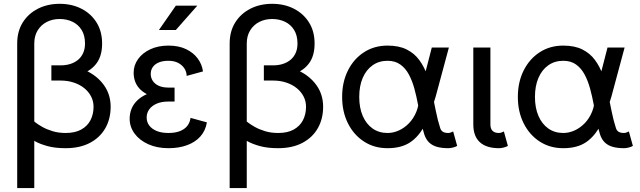

<svg xmlns="http://www.w3.org/2000/svg" viewBox="-20 -752 3288 987"><path d="M317.4 9.8Q262.7 9.8 223.9 -1Q185.1 -11.7 160.4 -25.6Q135.7 -39.6 124.3 -50.3Q112.8 -61 112.8 -61L152.8 -129.9Q152.8 -129.9 164.8 -120.6Q176.8 -111.3 198.5 -99.1Q220.2 -86.9 250.5 -77.6Q280.8 -68.4 317.4 -68.4Q366.2 -68.4 397.9 -86.2Q429.7 -104 445.3 -134.5Q460.9 -165 460.9 -203.1Q460.9 -231.9 448.2 -256.3Q435.5 -280.8 412.8 -299.1Q390.1 -317.4 359.1 -327.6Q328.1 -337.9 291.5 -337.9V-416Q364.7 -416 422.9 -388.7Q481 -361.3 514.9 -313.5Q548.8 -265.6 548.8 -203.1Q548.8 -141.1 521.5 -93Q494.1 -44.9 442.4 -17.6Q390.6 9.8 317.4 9.8ZM244.1 -416H291.5V-337.9H244.1ZM156.2 -528.3Q156.2 -513.7 156.2 -474.6Q156.2 -435.5 156.2 -379.9Q156.2 -324.2 156.2 -259.3Q156.2 -194.3 156.2 -127.7Q156.2 -61 156.2 0.2Q156.2 61.5 156.2 109.9Q156.2 158.2 156.2 186.5Q156.2 214.8 156.2 214.8H68.4Q68.4 214.8 68.4 180.9Q68.4 147 68.4 89.6Q68.4 32.2 68.4 -38.3Q68.4 -108.9 68.4 -183.6Q68.4 -258.3 68.4 -326.9Q68.4 -395.5 68.4 -448.5Q68.4 -501.5 68.4 -528.3Q68.4 -590.8 96.9 -636.5Q125.5 -682.1 175 -707.3Q224.6 -732.4 286.6 -732.4Q349.1 -732.4 398.4 -707.3Q447.8 -682.1 476.3 -636.5Q504.9 -590.8 504.9 -528.3Q504.9 -466.3 477.5 -428.2Q450.2 -390.1 402.1 -373Q354 -356 291.5 -356V-416Q318.8 -416 341.8 -423.3Q364.7 -430.7 381.6 -444.8Q398.4 -459 407.7 -480Q417 -501 417 -528.3Q417 -569.8 399.7 -597.9Q382.3 -626 352.8 -640.1Q323.2 -654.3 286.6 -654.3Q250 -654.3 220.5 -639.2Q190.9 -624 173.6 -595.7Q156.2 -567.4 156.2 -528.3Z M845.7 -301.8Q863.3 -301.8 870.4 -301.8Q877.4 -301.8 877.4 -301.8V-230Q877.4 -230 870.6 -230Q863.8 -230 845.7 -230Q810.5 -230 785.6 -219.2Q760.7 -208.5 747.3 -189.9Q733.9 -171.4 733.9 -147.9Q733.9 -124.5 747.3 -106.7Q760.7 -88.9 785.6 -78.6Q810.5 -68.4 845.7 -68.4Q880.9 -68.4 905.3 -78.1Q929.7 -87.9 943.1 -105.2Q956.5 -122.6 959.5 -146L1043.5 -123Q1036.6 -80.6 1010.5 -51Q984.4 -21.5 942.4 -5.9Q900.4 9.8 845.7 9.8Q787.6 9.8 742.4 -10.5Q697.3 -30.8 671.9 -65.2Q646.5 -99.6 646.5 -141.6Q646.5 -168 655.8 -191.7Q665 -215.3 684.8 -234.9Q704.6 -254.4 734.9 -268.1Q710.9 -280.8 695.8 -297.9Q680.7 -314.9 673.8 -335.4Q667 -356 667 -377.9Q667 -416.5 689.7 -448.2Q712.4 -480 752.9 -498.8Q793.5 -517.6 845.7 -517.6Q898.4 -517.6 936.3 -499.5Q974.1 -481.4 996.3 -451.4Q1018.6 -421.4 1023.4 -384.8L939.5 -361.8Q939.5 -381.8 928.2 -399.7Q917 -417.5 896.2 -428.5Q875.5 -439.5 845.7 -439.5Q816.4 -439.5 796.1 -430.9Q775.9 -422.4 765.4 -407.2Q754.9 -392.1 754.9 -372.1Q754.9 -352.1 765.4 -336.2Q775.9 -320.3 796.1 -311Q816.4 -301.8 845.7 -301.8ZM883.8 -597.7H796.9L883.8 -722.7H994.1Z M1409.7 9.8Q1355 9.8 1316.2 -1Q1277.3 -11.7 1252.7 -25.6Q1228 -39.6 1216.6 -50.3Q1205.1 -61 1205.1 -61L1245.1 -129.9Q1245.1 -129.9 1257.1 -120.6Q1269 -111.3 1290.8 -99.1Q1312.5 -86.9 1342.8 -77.6Q1373 -68.4 1409.7 -68.4Q1458.5 -68.4 1490.2 -86.2Q1522 -104 1537.6 -134.5Q1553.2 -165 1553.2 -203.1Q1553.2 -231.9 1540.5 -256.3Q1527.8 -280.8 1505.1 -299.1Q1482.4 -317.4 1451.4 -327.6Q1420.4 -337.9 1383.8 -337.9V-416Q1457 -416 1515.1 -388.7Q1573.2 -361.3 1607.2 -313.5Q1641.1 -265.6 1641.1 -203.1Q1641.1 -141.1 1613.8 -93Q1586.4 -44.9 1534.7 -17.6Q1482.9 9.8 1409.7 9.8ZM1336.4 -416H1383.8V-337.9H1336.4ZM1248.5 -528.3Q1248.5 -513.7 1248.5 -474.6Q1248.5 -435.5 1248.5 -379.9Q1248.5 -324.2 1248.5 -259.3Q1248.5 -194.3 1248.5 -127.7Q1248.5 -61 1248.5 0.2Q1248.5 61.5 1248.5 109.9Q1248.5 158.2 1248.5 186.5Q1248.5 214.8 1248.5 214.8H1160.6Q1160.6 214.8 1160.6 180.9Q1160.6 147 1160.6 89.6Q1160.6 32.2 1160.6 -38.3Q1160.6 -108.9 1160.6 -183.6Q1160.6 -258.3 1160.6 -326.9Q1160.6 -395.5 1160.6 -448.5Q1160.6 -501.5 1160.6 -528.3Q1160.6 -590.8 1189.2 -636.5Q1217.8 -682.1 1267.3 -707.3Q1316.9 -732.4 1378.9 -732.4Q1441.4 -732.4 1490.7 -707.3Q1540 -682.1 1568.6 -636.5Q1597.2 -590.8 1597.2 -528.3Q1597.2 -466.3 1569.8 -428.2Q1542.5 -390.1 1494.4 -373Q1446.3 -356 1383.8 -356V-416Q1411.1 -416 1434.1 -423.3Q1457 -430.7 1473.9 -444.8Q1490.7 -459 1500 -480Q1509.3 -501 1509.3 -528.3Q1509.3 -569.8 1491.9 -597.9Q1474.6 -626 1445.1 -640.1Q1415.5 -654.3 1378.9 -654.3Q1342.3 -654.3 1312.7 -639.2Q1283.2 -624 1265.9 -595.7Q1248.5 -567.4 1248.5 -528.3Z M1972.2 -439.5Q2011.2 -439.5 2037.8 -420.4Q2064.5 -401.4 2081.8 -369.1Q2099.1 -336.9 2110.1 -296.6Q2121.1 -256.3 2128.9 -213.9Q2136.7 -171.4 2144 -131.6Q2151.4 -91.8 2161.1 -61Q2169.9 -34.7 2186.5 -19Q2203.1 -3.4 2227.8 3.2Q2252.4 9.8 2284.2 9.8Q2295.9 9.8 2309.1 6.3Q2322.3 2.9 2330.1 -2L2309.6 -76.2Q2305.2 -73.7 2297.6 -71Q2290 -68.4 2284.2 -68.4Q2268.1 -68.4 2257.8 -74Q2247.6 -79.6 2243.2 -92.8Q2230 -133.3 2220.7 -180.4Q2211.4 -227.5 2201.4 -275.1Q2191.4 -322.8 2175.8 -366.2Q2160.2 -409.7 2135 -443.8Q2109.9 -478 2070.3 -497.8Q2030.8 -517.6 1972.2 -517.6Q1903.8 -517.6 1851.1 -483.4Q1798.3 -449.2 1768.6 -389.6Q1738.8 -330.1 1738.8 -253.9Q1738.8 -177.7 1768.6 -118.2Q1798.3 -58.6 1851.1 -24.4Q1903.8 9.8 1972.2 9.8Q2043.9 9.8 2089.4 -21Q2134.8 -51.8 2164.6 -110.8Q2194.3 -169.9 2219.2 -253.9L2287.6 -507.8H2199.7L2134.3 -253.9Q2134.3 -211.9 2120.4 -177.7Q2106.4 -143.6 2083 -119.1Q2059.6 -94.7 2030.8 -81.5Q2002 -68.4 1972.2 -68.4Q1928.2 -68.4 1895.5 -91.3Q1862.8 -114.3 1844.7 -156Q1826.7 -197.8 1826.7 -253.9Q1826.7 -310.1 1844.7 -351.8Q1862.8 -393.6 1895.5 -416.5Q1928.2 -439.5 1972.2 -439.5Z M2570.3 -76.2Q2565.9 -73.7 2558.3 -71Q2550.8 -68.4 2544.9 -68.4Q2534.2 -68.4 2525.9 -71Q2517.6 -73.7 2512 -79.3Q2506.3 -85 2503.7 -93.3Q2501 -101.6 2501 -112.3V-214.8V-282.2V-507.8H2413.1V-282.2V-214.8V-112.3Q2413.1 -81.1 2421.9 -58.1Q2430.7 -35.2 2447.8 -20Q2464.8 -4.9 2489.3 2.4Q2513.7 9.8 2544.9 9.8Q2556.6 9.8 2569.8 6.3Q2583 2.9 2590.8 -2Z M2875.5 -439.5Q2914.6 -439.5 2941.2 -420.4Q2967.8 -401.4 2985.1 -369.1Q3002.4 -336.9 3013.4 -296.6Q3024.4 -256.3 3032.2 -213.9Q3040 -171.4 3047.4 -131.6Q3054.7 -91.8 3064.5 -61Q3073.2 -34.7 3089.8 -19Q3106.4 -3.4 3131.1 3.2Q3155.8 9.8 3187.5 9.8Q3199.2 9.8 3212.4 6.3Q3225.6 2.9 3233.4 -2L3212.9 -76.2Q3208.5 -73.7 3200.9 -71Q3193.4 -68.4 3187.5 -68.4Q3171.4 -68.4 3161.1 -74Q3150.9 -79.6 3146.5 -92.8Q3133.3 -133.3 3124 -180.4Q3114.7 -227.5 3104.7 -275.1Q3094.7 -322.8 3079.1 -366.2Q3063.5 -409.7 3038.3 -443.8Q3013.2 -478 2973.6 -497.8Q2934.1 -517.6 2875.5 -517.6Q2807.1 -517.6 2754.4 -483.4Q2701.7 -449.2 2671.9 -389.6Q2642.1 -330.1 2642.1 -253.9Q2642.1 -177.7 2671.9 -118.2Q2701.7 -58.6 2754.4 -24.4Q2807.1 9.8 2875.5 9.8Q2947.3 9.8 2992.7 -21Q3038.1 -51.8 3067.9 -110.8Q3097.7 -169.9 3122.6 -253.9L3190.9 -507.8H3103L3037.6 -253.9Q3037.6 -211.9 3023.7 -177.7Q3009.8 -143.6 2986.3 -119.1Q2962.9 -94.7 2934.1 -81.5Q2905.3 -68.4 2875.5 -68.4Q2831.5 -68.4 2798.8 -91.3Q2766.1 -114.3 2748 -156Q2730 -197.8 2730 -253.9Q2730 -310.1 2748 -351.8Q2766.1 -393.6 2798.8 -416.5Q2831.5 -439.5 2875.5 -439.5Z"/></svg>

Font: Giphurs
Style: Regular
Weight: 400
Version: Version 2.010